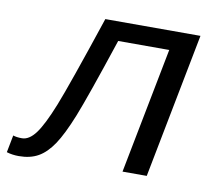

<svg xmlns="http://www.w3.org/2000/svg" viewBox="-114 -603 779 689"><g transform="rotate(10 275.5 -259.0)"><path d="M372.1 0 461.4 -459H275.4Q203.1 -241.2 174.3 -169.4Q145.5 -97.7 120.6 -60.5Q95.7 -23.4 66.4 -6.8Q37.1 9.8 -4.4 9.8Q-28.3 9.8 -48.8 3.4L-36.6 -59.6Q-24.4 -55.2 -4.4 -55.2Q22 -55.2 45.9 -87.4Q69.8 -119.6 100.3 -196Q130.9 -272.5 216.3 -528.3H563L460.4 0Z"/></g></svg>

Font: Cousine
Style: Italic
Weight: 400
Italic angle: -12°
Monospace: yes
Designer: Steve Matteson
Foundry: Monotype Imaging Inc.
Version: Version 1.21